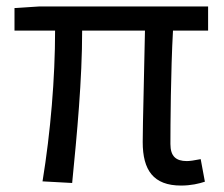

<svg xmlns="http://www.w3.org/2000/svg" viewBox="-20 -563 694 596"><path d="M542 13C573 13 598 7 616 1L603 -69C583 -65 569 -63 560 -63C526 -63 509 -78 509 -116C509 -169 510 -344 517 -468H626V-543H103L25 -538V-468H151C151 -321 137 -153 112 0L204 5C219 -147 235 -315 235 -468H430C428 -348 423 -179 423 -122C423 -35 456 13 542 13Z"/></svg>

Font: GenYoGothic2 TW R
Style: Regular
Weight: 400
Version: Version 2.100;PS 2.1;hotconv 16.6.51;makeotf.lib2.5.65220 DE